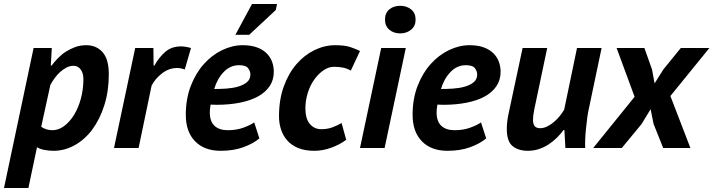

<svg xmlns="http://www.w3.org/2000/svg" viewBox="-46 -740 3567 960"><path d="M122 -500H213L208 -412H212Q226 -431 244 -449.5Q262 -468 284 -482Q306 -496 331 -505Q356 -514 385 -514Q436 -514 467 -479Q498 -444 498 -369Q498 -284 475.5 -213.5Q453 -143 415.5 -92.5Q378 -42 327.5 -14Q277 14 222 14Q196 14 173 9Q150 4 139 -4L96 200H-26ZM160 -106Q185 -89 216 -89Q247 -89 275 -110Q303 -131 324.5 -166Q346 -201 358.5 -247.5Q371 -294 371 -345Q371 -374 357.5 -392.5Q344 -411 321 -411Q303 -411 286 -402Q269 -393 254 -379.5Q239 -366 227 -349Q215 -332 206 -316Z M721 -500 722 -412H726Q748 -452 779.5 -480Q811 -508 859 -508Q880 -508 909 -500L878 -393Q868 -396 859 -398Q850 -400 840 -400Q799 -400 764.5 -373.5Q730 -347 712 -312L647 0H524L630 -500Z M1251 -48Q1220 -22 1171 -4Q1122 14 1057 14Q976 14 929.5 -33.5Q883 -81 883 -166Q883 -246 908 -310.5Q933 -375 973.5 -420Q1014 -465 1065 -489.5Q1116 -514 1167 -514Q1208 -514 1237.5 -503.5Q1267 -493 1286 -474.5Q1305 -456 1314 -432Q1323 -408 1323 -381Q1323 -340 1302 -309Q1281 -278 1243.5 -257.5Q1206 -237 1153 -226.5Q1100 -216 1037 -216Q1029 -216 1022 -216.5Q1015 -217 1007 -217Q1005 -205 1004 -195.5Q1003 -186 1003 -178Q1003 -133 1026.5 -111Q1050 -89 1093 -89Q1137 -89 1172 -102Q1207 -115 1225 -128ZM1025 -295Q1053 -295 1084.5 -297Q1116 -299 1143 -306.5Q1170 -314 1188 -328.5Q1206 -343 1206 -368Q1206 -383 1195 -398.5Q1184 -414 1149 -414Q1105 -414 1072.5 -380Q1040 -346 1025 -295ZM1214 -720H1339L1333 -690L1200 -566H1131Z M1708 -387Q1689 -398 1668.5 -402Q1648 -406 1624 -406Q1597 -406 1571.5 -388.5Q1546 -371 1525.5 -342.5Q1505 -314 1493 -276Q1481 -238 1481 -198Q1481 -147 1503 -120.5Q1525 -94 1561 -94Q1591 -94 1616.5 -103.5Q1642 -113 1662 -125L1685 -41Q1653 -17 1610.5 -1.5Q1568 14 1526 14Q1478 14 1444.5 0Q1411 -14 1390 -38Q1369 -62 1359 -93Q1349 -124 1349 -158Q1349 -242 1373 -308Q1397 -374 1436.5 -419.5Q1476 -465 1526.5 -489.5Q1577 -514 1630 -514Q1677 -514 1704.5 -505Q1732 -496 1754 -485Z M1860 -500H1983L1877 0H1754ZM1879 -642Q1879 -675 1900.5 -693Q1922 -711 1955 -711Q1987 -711 2009.5 -693Q2032 -675 2032 -642Q2032 -610 2009.5 -591.5Q1987 -573 1955 -573Q1922 -573 1900.5 -591.5Q1879 -610 1879 -642Z M2385 -48Q2354 -22 2305 -4Q2256 14 2191 14Q2110 14 2063.5 -33.5Q2017 -81 2017 -166Q2017 -246 2042 -310.5Q2067 -375 2107.5 -420Q2148 -465 2199 -489.5Q2250 -514 2301 -514Q2342 -514 2371.5 -503.5Q2401 -493 2420 -474.5Q2439 -456 2448 -432Q2457 -408 2457 -381Q2457 -340 2436 -309Q2415 -278 2377.5 -257.5Q2340 -237 2287 -226.5Q2234 -216 2171 -216Q2163 -216 2156 -216.5Q2149 -217 2141 -217Q2139 -205 2138 -195.5Q2137 -186 2137 -178Q2137 -133 2160.5 -111Q2184 -89 2227 -89Q2271 -89 2306 -102Q2341 -115 2359 -128ZM2159 -295Q2187 -295 2218.5 -297Q2250 -299 2277 -306.5Q2304 -314 2322 -328.5Q2340 -343 2340 -368Q2340 -383 2329 -398.5Q2318 -414 2283 -414Q2239 -414 2206.5 -380Q2174 -346 2159 -295Z M2690 -500 2625 -191Q2619 -161 2619 -141Q2619 -121 2627 -110Q2635 -99 2655 -99Q2672 -99 2689.5 -107.5Q2707 -116 2723 -129.5Q2739 -143 2752.5 -159.5Q2766 -176 2775 -192L2839 -500H2962L2899 -200Q2894 -180 2890.5 -153Q2887 -126 2884 -97.5Q2881 -69 2880 -43Q2879 -17 2880 0H2781L2776 -90H2772Q2758 -71 2739.5 -52.5Q2721 -34 2698.5 -19Q2676 -4 2649.5 5Q2623 14 2593 14Q2546 14 2517 -9.5Q2488 -33 2488 -96Q2488 -133 2498 -177L2567 -500Z M3127 -256 3037 -500H3176L3214 -393L3227 -323L3271 -393L3358 -500H3501L3306 -260L3406 0H3270L3222 -120L3207 -194L3162 -120L3063 0H2920Z"/></svg>

Font: PT Sans
Style: Bold Italic
Weight: 700
Italic angle: -12°
Designer: A.Korolkova, O.Umpeleva, V.Yefimov
Foundry: ParaType Ltd
Version: Version 2.003W OFL